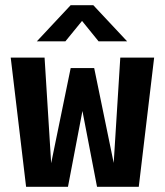

<svg xmlns="http://www.w3.org/2000/svg" viewBox="-20 -723 640 743"><path d="M81 0 21.5 -500H152.5L178 -91.5L253.5 -459.5H344.5L420 -92.5L445.5 -500H576.5L517 0H355.5L299 -293.5L243 0ZM122.5 -563 253.5 -703H341L472 -563H361.5L297.5 -642L233 -563Z"/></svg>

Font: Trispace Condensed SemiBold
Style: Regular
Weight: 600
Width: 3
Designer: Tyler Finck
Foundry: Etcetera Type Company
Version: Version 1.210; ttfautohint (v1.8.3)